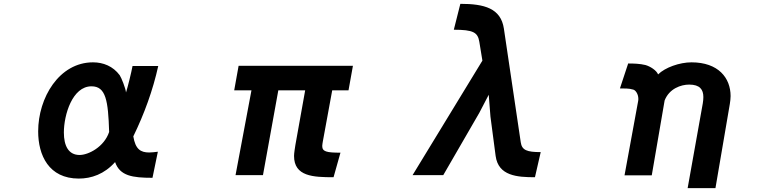

<svg xmlns="http://www.w3.org/2000/svg" viewBox="-20 -861 4040 1001"><path d="M775 66 803 -70C786 -68 771 -66 758 -66C713 -66 686 -83 675 -150C732 -267 777 -390 805 -517H671C665 -484 646 -407 637 -379C635 -400 613 -456 604 -469C569 -516 518 -536 465 -536C288 -536 179 -351 179 -176C179 -52 234 70 391 70C456 70 524 47 580 -16C605 56 670 66 775 66ZM549 -173C523 -95 441 -53 395 -53C337 -53 313 -101 313 -170C313 -262 357 -411 457 -411C532 -411 544 -337 549 -173Z M1719 63 1755 -65C1681 -65 1660 -71 1660 -100C1660 -107 1662 -115 1663 -123L1712 -390H1797L1820 -518H1224L1201 -390H1291L1208 52H1351L1431 -390H1571L1520 -105C1518 -91 1513 -63 1513 -48C1513 59 1613 63 1719 63Z M2769 63 2799 -68C2727 -68 2701 -78 2695 -119L2607 -712C2591 -818 2505 -841 2380 -841L2346 -706C2448 -706 2471 -692 2479 -643L2495 -545L2131 52H2291L2479 -273L2528 -367L2537 -253L2564 -48C2578 56 2676 63 2769 63Z M3644 -322 3565 120H3710L3785 -319C3787 -333 3789 -346 3789 -360C3789 -455 3725 -536 3585 -536C3523 -536 3447 -509 3411 -473C3403 -494 3370 -515 3345 -522C3316 -529 3285 -530 3255 -530L3212 -400C3275 -400 3266 -396 3281 -394C3294 -391 3308 -370 3308 -346C3308 -342 3308 -338 3307 -334L3236 53H3378L3445 -337C3469 -399 3530 -420 3573 -420C3629 -420 3647 -394 3647 -355C3647 -345 3646 -334 3644 -322Z"/></svg>

Font: LINE Seed JP_OTF Bold
Style: Regular
Weight: 700
Designer: LINE & Fontrix & Fontworks
Version: Version 1.009